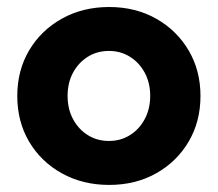

<svg xmlns="http://www.w3.org/2000/svg" viewBox="-20 -518 622 548"><path d="M291.5 9.8Q216.3 9.8 156.7 -23.2Q97.2 -56.2 63.2 -113.5Q29.3 -170.9 29.3 -244.1Q29.3 -316.9 63.2 -374.3Q97.2 -431.6 156.7 -464.8Q216.3 -498 291.5 -498Q366.7 -498 425.5 -464.8Q484.4 -431.6 518.3 -374.3Q552.2 -316.9 552.2 -244.1Q552.2 -170.9 518.3 -113.5Q484.4 -56.2 425.5 -23.2Q366.7 9.8 291.5 9.8ZM291 -115.7Q324.7 -115.7 351.3 -132.6Q377.9 -149.4 393.3 -178.5Q408.7 -207.5 408.7 -244.6Q408.7 -281.2 393.3 -310.1Q377.9 -338.9 351.3 -355.7Q324.7 -372.6 291 -372.6Q256.8 -372.6 230.2 -355.7Q203.6 -338.9 188.2 -310.1Q172.9 -281.2 172.9 -244.6Q172.9 -207.5 188.2 -178.5Q203.6 -149.4 230.2 -132.6Q256.8 -115.7 291 -115.7Z"/></svg>

Font: Kumbh Sans
Style: Bold
Weight: 700
Version: Version 1.005